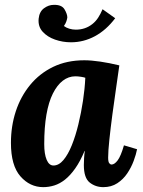

<svg xmlns="http://www.w3.org/2000/svg" viewBox="-20 -759 589 790"><path d="M327 -511Q355 -511 392.5 -505.5Q430 -500 471 -490Q466 -453 458 -399Q450 -345 442.5 -288.5Q435 -232 430 -184.5Q425 -137 425 -111Q425 -93 429.5 -87.5Q434 -82 439 -82Q451 -82 464 -99Q477 -116 490 -161L544 -145Q540 -124 530 -97Q520 -70 503.5 -45.5Q487 -21 462.5 -5Q438 11 405 11Q373 11 349 -8Q325 -27 325 -80Q325 -93 326 -109Q327 -125 329 -138H328Q310 -95 289.5 -66Q269 -37 247.5 -20Q226 -3 203.5 4Q181 11 158 11Q103 11 64 -33.5Q25 -78 25 -171Q25 -240 45 -301Q65 -362 104 -409.5Q143 -457 199 -484Q255 -511 327 -511ZM290 -445Q262 -445 238.5 -427Q215 -409 197.5 -374Q180 -339 171 -287Q162 -235 162 -166Q162 -125 172 -101.5Q182 -78 200 -78Q222 -78 241 -100.5Q260 -123 275.5 -161.5Q291 -200 302.5 -247.5Q314 -295 321.5 -344.5Q329 -394 331 -439Q326 -441 313.5 -443Q301 -445 290 -445ZM272 -585Q238 -585 206.5 -596Q175 -607 155.5 -628.5Q136 -650 139 -682Q142 -711 161 -725Q180 -739 201 -739Q234 -740 245.5 -720.5Q257 -701 257 -687Q256 -680 253 -671Q250 -662 243 -652Q252 -645 265 -641Q278 -637 292 -637Q331 -637 360 -660Q374 -671 384 -686.5Q394 -702 402 -721L454 -684Q417 -635 370.5 -610Q324 -585 272 -585Z"/></svg>

Font: Lora
Style: Italic
Weight: 400
Italic angle: -3°
Designer: Olga Karpushina, Alexei Vanyashin (Cyrillic)
Foundry: Cyreal
Version: Version 3.008